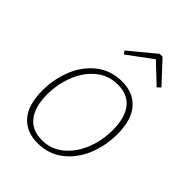

<svg xmlns="http://www.w3.org/2000/svg" viewBox="-222 -879 996 996"><g transform="rotate(45 276.5 -381.0)"><path d="M495 -319Q495 -235 464.5 -160.5Q434 -86 375 -39.5Q316 7 234 7Q153 7 106 -45.5Q59 -98 59 -205Q59 -289 89.5 -363.5Q120 -438 179 -484Q238 -530 320 -530Q401 -530 448 -477Q495 -424 495 -319ZM91 -208Q91 -117 129 -68.5Q167 -20 239 -20Q307 -20 358 -62.5Q409 -105 436 -173Q463 -241 463 -316Q463 -407 425.5 -455Q388 -503 315 -503Q246 -503 195 -460.5Q144 -418 117.5 -350Q91 -282 91 -208ZM376 -769 485 -652 467 -635 361 -735 226 -635 214 -652 355 -769Z"/></g></svg>

Font: Bitter Pro ExtraLight
Style: Italic
Weight: 275
Italic angle: -9°
Designer: Sol Matas, and Bitter project Authors
Foundry: Sol Matas
Version: Version 1.010